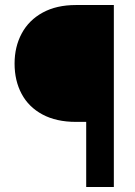

<svg xmlns="http://www.w3.org/2000/svg" viewBox="-20 -744 539 764"><path d="M38 -491Q38 -558 66.5 -611Q95 -664 150 -694Q205 -724 282 -724H433V0H323V-259H282Q204 -259 149 -288.5Q94 -318 66 -370.5Q38 -423 38 -491Z"/></svg>

Font: Freesentation 8 ExtraBold
Style: Regular
Weight: 800
Designer: glyphs from Roboto by Christian Robertson / Hangul glyphs from Noto Sans CJK(Source Han Sans) by Jang Soo-young and Kang
Foundry: PT&
Version: Version 2.001